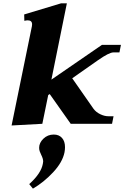

<svg xmlns="http://www.w3.org/2000/svg" viewBox="-20 -737 746 1143"><path d="M564 -379 410 -271 537 -89Q552 -69 577 -57Q602 -45 625 -45H656L647 0H401L276 -177L267 -171L232 0L49 10L170 -581Q171 -585 171 -592Q171 -616 145 -616Q138 -616 125 -613L124 -651L343 -717H378L286 -263L587 -470H700L691 -425H655Q630 -425 564 -379ZM367 139Q367 154 364 170Q352 229 296.5 288.5Q241 348 176 386L154 359Q225 295 235 238Q237 228 237 224Q237 208 225 184Q220 174 216.5 164Q213 154 213 143Q213 113 238.5 88.5Q264 64 300 64Q331 64 349 84Q367 104 367 139Z"/></svg>

Font: Taviraj ExtraBold
Style: Italic
Weight: 800
Italic angle: -12°
Designer: Katatrad Team
Foundry: CadsonDemak
Version: Version 1.001